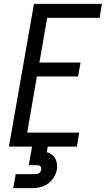

<svg xmlns="http://www.w3.org/2000/svg" viewBox="-20 -755 545 989"><path d="M26 0 155 -735H505L493 -663H223L183 -433H395L382 -361H170L120 -72H388L376 0ZM48 214 61 142H161Q188 142 192 119Q196 96 169 96H128L141 24L145 0H226L221 29Q240 34 253.5 47Q267 60 271.5 79.5Q276 99 273 119Q268 146 249 170Q230 194 203 204Q176 214 148 214Z"/></svg>

Font: Iosevka SS08
Style: Italic
Weight: 400
Italic angle: -10°
Monospace: yes
Designer: Belleve Invis
Foundry: Belleve Invis
Version: 2.1.0; ttfautohint (v1.8.2)